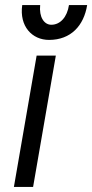

<svg xmlns="http://www.w3.org/2000/svg" viewBox="-20 -740 365 760"><path d="M35 0H111L201 -520H125ZM174 -582C261 -582 312 -639 325 -720H253C246 -673 219 -642 183 -642C155 -642 134 -672 139 -720H68C56 -636 107 -582 174 -582Z"/></svg>

Font: Fixel Text 20240404
Style: Italic
Weight: 400
Width: 4
Italic angle: -10°
Designer: AlfaBravo + MacPaw
Foundry: Kyrylo Tkachov, Marchela Mozhyna, Serhii Makarenko, Maria Weinstein, Zakhar Kryvoshyya
Version: Version 1.211;Glyphs 3.2 (3225)